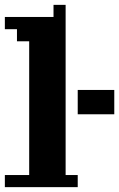

<svg xmlns="http://www.w3.org/2000/svg" viewBox="-20 -770 490 790"><path d="M100.1 -600.1H49.8V-649.9H0V-700.2H200.2V-750H250V-49.8H299.8V0H0V-49.8H100.1ZM299.8 -299.8V-399.9H450.2V-299.8Z"/></svg>

Font: Redaction 50
Style: Bold
Weight: 700
Designer: Jeremy Mickel / Forest Young
Foundry: MCKL
Version: Version 2.001;hotconv 1.0.113;makeotfexe 2.5.65598 DEVELOPME